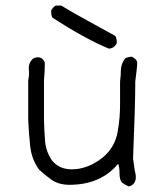

<svg xmlns="http://www.w3.org/2000/svg" viewBox="-20 -679 602 694"><path d="M446 -5Q431 -11 420 -20Q412 -30 412 -53Q412 -76 407 -87Q344 -11 231 -11Q192 -11 165 -30Q142 -47 121 -66Q94 -104 89 -151.5Q84 -199 82 -245V-389Q85 -401 85 -414L84 -434Q84 -452 98 -466Q106 -471 109 -471Q112 -471 116 -472Q135 -472 142 -452Q142 -420 139 -389V-245Q140 -206 143 -168.5Q146 -131 168 -99Q194 -67 239 -67Q279 -67 317 -87Q394 -128 406 -207Q414 -253 414 -301V-385Q417 -406 417 -429Q419 -450 432 -468Q444 -474 457 -474Q474 -465 476 -454Q476 -436 469 -385Q469 -301 461 -106L467 -63Q471 -49 471 -39Q471 -12 446 -5ZM374 -503Q285 -540 170 -615Q165 -622 165 -639Q166 -645 172 -651.5Q178 -658 183 -659H201Q249 -630 298 -603.5Q347 -577 397 -549Q402 -541 402 -524Q401 -518 394.5 -512Q388 -506 383 -505Q378 -504 374 -503Z"/></svg>

Font: Yozai
Style: Regular
Weight: 400
Designer: LXGW / Y.OzVox
Foundry: LXGW / Y.OzVox
Version: Version 0.861;October 22, 2024